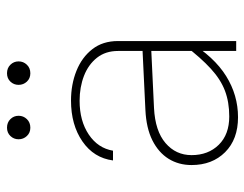

<svg xmlns="http://www.w3.org/2000/svg" viewBox="-98 -620 722 567"><g transform="rotate(-90 263.5 -336.0)"><path d="M426.3 -349.1Q426.3 -394 402.3 -424.8Q378.4 -455.6 338.4 -471.7Q298.3 -487.8 250.5 -487.8Q178.7 -487.8 129.9 -454.1Q81.1 -420.4 73.7 -363.8H102.5Q109.9 -408.2 150.1 -435.3Q190.4 -462.4 250 -462.4Q290 -462.4 323.5 -449.5Q356.9 -436.5 377 -411.1Q397 -385.7 397 -349.1V-91.8V0H426.3ZM425.3 -140.1 413.1 -151.9Q376.5 -104 344.7 -75Q313 -45.9 279.5 -33.2Q246.1 -20.5 203.6 -20.5Q150.4 -20.5 119.9 -51.5Q89.4 -82.5 89.4 -131.8Q89.4 -178.2 125 -208.7Q160.6 -239.3 228.5 -242.7L414.1 -251.5V-277.3L222.7 -268.1Q169.4 -265.6 133.3 -247.6Q97.2 -229.5 78.6 -199.7Q60.1 -169.9 60.1 -131.8Q60.1 -70.8 98.1 -32.7Q136.2 5.4 201.2 5.4Q266.6 5.4 323 -29.8Q379.4 -64.9 425.3 -140.1ZM136.2 -642.6Q136.2 -628.4 145.8 -618.2Q155.3 -607.9 170.4 -607.9Q186 -607.9 195.8 -618.2Q205.6 -628.4 205.6 -642.6Q205.6 -656.7 195.8 -666.7Q186 -676.8 170.4 -676.8Q155.3 -676.8 145.8 -666.7Q136.2 -656.7 136.2 -642.6ZM296.9 -642.6Q296.9 -628.4 306.4 -618.2Q315.9 -607.9 331.1 -607.9Q346.7 -607.9 356.4 -618.2Q366.2 -628.4 366.2 -642.6Q366.2 -656.7 356.4 -666.7Q346.7 -676.8 331.1 -676.8Q315.9 -676.8 306.4 -666.7Q296.9 -656.7 296.9 -642.6Z"/></g></svg>

Font: Estedad VF
Style: Regular
Weight: 100
Designer: Amin Abedi
Version: Version 7.3